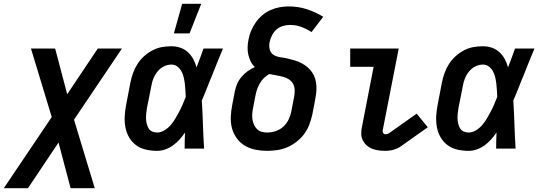

<svg xmlns="http://www.w3.org/2000/svg" viewBox="-90 -787 2860 1017"><path d="M412 210H284L220 -32L58 210H-70L184 -167L74 -530H202L266 -288L428 -530H556L302 -153Z M742 12Q712 12 683 5.5Q654 -1 631.5 -17.5Q609 -34 594.5 -58.5Q580 -83 574.5 -111.5Q569 -140 570.5 -170.5Q572 -201 578 -231L601 -351Q606 -376 615 -401Q624 -426 638.5 -448.5Q653 -471 673.5 -489.5Q694 -508 718 -520.5Q742 -533 767.5 -537.5Q793 -542 818 -542Q843 -542 866 -534Q889 -526 906 -510Q923 -494 934 -473.5Q945 -453 951 -430Q961 -455 970 -480Q979 -505 988 -530H1091Q1075 -491 1059 -452Q1043 -413 1028 -374L1027 -373Q1015 -343 1003.5 -313.5Q992 -284 979 -255Q983 -191 985 -127.5Q987 -64 991 0H888Q888 -21 888.5 -42.5Q889 -64 890 -85Q877 -66 861.5 -48.5Q846 -31 826.5 -17Q807 -3 785.5 4.5Q764 12 742 12ZM742 -85Q762 -85 781.5 -97Q801 -109 814.5 -125Q828 -141 839 -159.5Q850 -178 860 -197Q870 -216 878 -235Q886 -254 894 -274Q893 -291 892 -309Q891 -327 889 -344Q887 -361 883 -378Q879 -395 871 -409.5Q863 -424 849.5 -434.5Q836 -445 818 -445Q798 -445 778.5 -435.5Q759 -426 745 -409Q731 -392 723 -372.5Q715 -353 712 -333L688 -213Q686 -199 684.5 -185Q683 -171 683.5 -157.5Q684 -144 687.5 -130.5Q691 -117 697.5 -106.5Q704 -96 716 -90.5Q728 -85 742 -85Z M831 -610 875 -767H976L914 -610Z M1325 12Q1293 12 1263 6Q1233 0 1207.5 -15Q1182 -30 1164.5 -54Q1147 -78 1139 -107Q1131 -136 1132.5 -168Q1134 -200 1140 -231L1154 -304Q1158 -324 1166.5 -343.5Q1175 -363 1189.5 -380Q1204 -397 1222 -410Q1240 -423 1260 -432Q1246 -445 1238 -461.5Q1230 -478 1225.5 -496.5Q1221 -515 1221.5 -535.5Q1222 -556 1226 -576Q1230 -600 1240 -623.5Q1250 -647 1264.5 -668Q1279 -689 1299 -706Q1319 -723 1342.5 -733.5Q1366 -744 1390.5 -748.5Q1415 -753 1439 -753Q1490 -753 1536 -738Q1582 -723 1622 -698L1560 -617Q1536 -633 1507 -644Q1478 -655 1446 -655Q1428 -655 1409 -649.5Q1390 -644 1375 -631Q1360 -618 1351 -600Q1342 -582 1338 -564Q1334 -543 1339 -524Q1344 -505 1360.5 -495.5Q1377 -486 1397 -483.5Q1417 -481 1436 -476.5Q1455 -472 1473 -466.5Q1491 -461 1508 -452Q1525 -443 1539 -431Q1553 -419 1563.5 -403.5Q1574 -388 1579.5 -369.5Q1585 -351 1586 -331.5Q1587 -312 1584.5 -291.5Q1582 -271 1578 -251L1564 -179Q1558 -152 1548 -126Q1538 -100 1521 -77Q1504 -54 1480.5 -36Q1457 -18 1431.5 -7Q1406 4 1378.5 8Q1351 12 1325 12ZM1325 -85Q1347 -85 1370 -92.5Q1393 -100 1410.5 -116Q1428 -132 1438.5 -153.5Q1449 -175 1453 -197L1467 -269Q1471 -288 1471 -307Q1471 -326 1463 -341.5Q1455 -357 1440.5 -366.5Q1426 -376 1408.5 -380.5Q1391 -385 1373 -388Q1355 -391 1337 -395Q1322 -387 1309 -374.5Q1296 -362 1287.5 -347.5Q1279 -333 1273 -317Q1267 -301 1264 -285L1250 -213Q1247 -198 1246 -182.5Q1245 -167 1247.5 -152.5Q1250 -138 1256 -125Q1262 -112 1272 -102.5Q1282 -93 1296 -89Q1310 -85 1325 -85Z M1950 12Q1932 12 1914 9.5Q1896 7 1880 0.5Q1864 -6 1851.5 -17.5Q1839 -29 1831.5 -44.5Q1824 -60 1823.5 -78Q1823 -96 1827 -114L1889 -433H1765V-530H2022L1937 -96Q1936 -89 1940 -82.5Q1944 -76 1951 -76Q1955 -76 1960 -77Q1965 -78 1970 -81L2117 -185L2176 -113L2029 -9Q2020 -3 2010 1Q2000 5 1990 7.5Q1980 10 1970 11Q1960 12 1950 12Z M2392 12Q2362 12 2333 5.5Q2304 -1 2281.5 -17.5Q2259 -34 2244.5 -58.5Q2230 -83 2224.5 -111.5Q2219 -140 2220.5 -170.5Q2222 -201 2228 -231L2251 -351Q2256 -376 2265 -401Q2274 -426 2288.5 -448.5Q2303 -471 2323.5 -489.5Q2344 -508 2368 -520.5Q2392 -533 2417.5 -537.5Q2443 -542 2468 -542Q2493 -542 2516 -534Q2539 -526 2556 -510Q2573 -494 2584 -473.5Q2595 -453 2601 -430Q2611 -455 2620 -480Q2629 -505 2638 -530H2741Q2725 -491 2709 -452Q2693 -413 2678 -374L2677 -373Q2665 -343 2653.5 -313.5Q2642 -284 2629 -255Q2633 -191 2635 -127.5Q2637 -64 2641 0H2538Q2538 -21 2538.5 -42.5Q2539 -64 2540 -85Q2527 -66 2511.5 -48.5Q2496 -31 2476.5 -17Q2457 -3 2435.5 4.5Q2414 12 2392 12ZM2392 -85Q2412 -85 2431.5 -97Q2451 -109 2464.5 -125Q2478 -141 2489 -159.5Q2500 -178 2510 -197Q2520 -216 2528 -235Q2536 -254 2544 -274Q2543 -291 2542 -309Q2541 -327 2539 -344Q2537 -361 2533 -378Q2529 -395 2521 -409.5Q2513 -424 2499.5 -434.5Q2486 -445 2468 -445Q2448 -445 2428.5 -435.5Q2409 -426 2395 -409Q2381 -392 2373 -372.5Q2365 -353 2362 -333L2338 -213Q2336 -199 2334.5 -185Q2333 -171 2333.5 -157.5Q2334 -144 2337.5 -130.5Q2341 -117 2347.5 -106.5Q2354 -96 2366 -90.5Q2378 -85 2392 -85Z"/></svg>

Font: Lode
Style: Bold Italic
Weight: 700
Italic angle: -11°
Monospace: yes
Designer: Belleve Invis
Foundry: Belleve Invis
Version: Version 29.2.0; ttfautohint (v1.8.3)